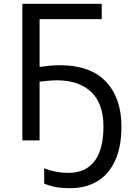

<svg xmlns="http://www.w3.org/2000/svg" viewBox="-20 -734 691 1004"><path d="M277 -314Q257 -314 229.5 -311.5Q202 -309 187 -307V0H97V-714H512V-634H187V-384Q206 -387 235.5 -390Q265 -393 292 -393Q453 -393 534 -307Q615 -221 615 -73Q615 36 581 108Q547 180 487 215Q427 250 349 250Q303 250 271.5 244Q240 238 211 226V146Q242 158 273 164Q304 170 338 170Q428 170 474.5 108.5Q521 47 521 -73Q521 -192 457 -253Q393 -314 277 -314Z"/></svg>

Font: TSCustom
Style: Regular
Weight: 400
Designer: Monotype Design Team
Foundry: Monotype Imaging Inc.
Version: Version 2.004; ttfautohint (v1.8.3) -l 8 -r 50 -G 200 -x 14 